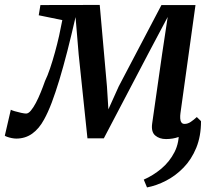

<svg xmlns="http://www.w3.org/2000/svg" viewBox="-48 -568 898 798"><path d="M642 10Q614.5 10 597 -5Q579.5 -20 584.5 -55L626 -345L649 -497.5L570 -348.5L383.5 7H315.5L279 -341.5L266 -497Q248.5 -420.5 231.8 -355.2Q215 -290 198.8 -236.2Q182.5 -182.5 166.8 -141Q151 -99.5 135 -71Q114.5 -33 85.8 -12.5Q57 8 19.5 8Q11.5 8 1.2 6Q-9 4 -17.5 1Q-26 -2 -28 -4L-3 -112Q0.5 -109.5 13.2 -105.8Q26 -102 40 -99Q54 -96 60.5 -96Q70 -96 80.2 -108.2Q90.5 -120.5 101 -140.2Q111.5 -160 121.2 -184Q131 -208 139 -231Q149.5 -252.5 160 -283.5Q170.5 -314.5 180.2 -349.8Q190 -385 197.8 -420Q205.5 -455 211 -484.5L113 -504.5L120 -547L366.5 -547.5L396.5 -209L402.5 -113.5L445.5 -209L623 -547H764.5L702 -97.5Q700.5 -86.5 701 -76.2Q701.5 -66 705.8 -59.5Q710 -53 719 -53Q732.5 -53 745 -61.5Q757.5 -70 770 -81.5L787.5 -64.5Q782.5 -58 769.8 -45.8Q757 -33.5 738 -20.5Q719 -7.5 694.8 1.2Q670.5 10 642 10ZM787.5 -64.5Q787.5 -2 767.8 46.2Q748 94.5 715 128.5Q682 162.5 642.2 183Q602.5 203.5 563 211L549.5 178.5Q588.5 161.5 622.8 132.8Q657 104 677.5 63.8Q698 23.5 695 -28Z"/></svg>

Font: Merriweather 36pt Medium
Style: Italic
Weight: 500
Italic angle: -7.8°
Version: Version 2.101